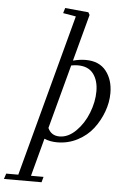

<svg xmlns="http://www.w3.org/2000/svg" viewBox="-184 -770 697 1051"><g transform="rotate(5 164.0 -244.5)"><path d="M150.9 11.2Q111.3 11.2 80.1 -2.4L24.4 206.1H93.3L85 236.3H-121.6L-111.8 206.1H-45.4L192.9 -684.1L122.1 -696.3L130.9 -725.1L259.3 -712.9L267.1 -698.7L198.2 -441.9Q234.9 -451.7 268.1 -451.7Q341.8 -451.7 379.9 -403.8Q418 -356 418 -282.2Q418 -231.4 399.2 -180.2Q380.4 -128.9 347.4 -85.9Q314.5 -43 262.7 -15.9Q210.9 11.2 150.9 11.2ZM227.5 -418.5Q210.4 -418.5 190.9 -414.6L96.7 -63Q115.2 -22 160.6 -22Q208.5 -22 251 -64.2Q293.5 -106.4 317.1 -167Q340.8 -227.5 340.8 -285.6Q340.8 -344.7 313 -381.6Q285.2 -418.5 227.5 -418.5Z"/></g></svg>

Font: Elstob 10pt
Style: Italic
Weight: 400
Italic angle: -20°
Designer: Peter S. Baker
Version: Version 1.015